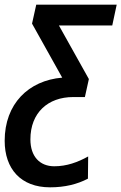

<svg xmlns="http://www.w3.org/2000/svg" viewBox="-47 -561 519 821"><path d="M167 240C230 240 283 227 329 203L330 108C285 133 238 150 185 150C124 150 83 109 83 35C83 -79 158 -146 266 -146H316L333 -223L205 -452H433L452 -541H108L90 -460L219 -229C75 -217 -27 -117 -27 41C-27 161 42 240 167 240Z"/></svg>

Font: Noto Sans Display SemiCondensed Medium
Style: Italic
Weight: 500
Width: 4
Italic angle: -12°
Designer: Monotype Design Team
Foundry: Monotype Imaging Inc.
Version: Version 1.900